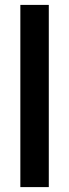

<svg xmlns="http://www.w3.org/2000/svg" viewBox="-20 -763 282 783"><path d="M63 0V-743H179V0Z"/></svg>

Font: Saira SemiCondensed SemiBold
Style: Regular
Weight: 600
Width: 4
Designer: Hector Gatti with collaboration of the Omnibus-Type team
Foundry: Omnibus-Type
Version: Version 1.101